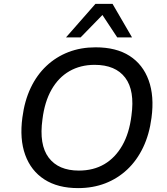

<svg xmlns="http://www.w3.org/2000/svg" viewBox="-20 -957 859 986"><path d="M381 9Q277 9 208 -35.5Q139 -80 109.5 -161.5Q80 -243 95 -354Q106 -439 137.5 -505.5Q169 -572 218.5 -618.5Q268 -665 331.5 -689.5Q395 -714 471 -714Q577 -714 645.5 -670Q714 -626 743.5 -544.5Q773 -463 758 -352Q747 -267 715 -200Q683 -133 633.5 -86.5Q584 -40 520.5 -15.5Q457 9 381 9ZM385 -81Q460 -81 516 -114Q572 -147 608 -210Q644 -273 655 -363Q673 -492 623 -558Q573 -624 466 -624Q393 -624 336.5 -591.5Q280 -559 244.5 -496.5Q209 -434 198 -344Q180 -214 230 -147.5Q280 -81 385 -81ZM319 -765 470 -937H558L658 -765H582L506 -880L394 -765Z"/></svg>

Font: Nunito Sans 7pt Medium
Style: Italic
Weight: 500
Italic angle: -9°
Designer: Vernon Adams
Foundry: Vernon Adams
Version: Version 3.101;gftools[0.9.27]